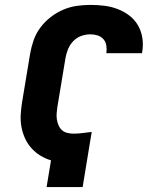

<svg xmlns="http://www.w3.org/2000/svg" viewBox="-20 -763 640 783"><path d="M170 0 188 -109Q165 -116 144.5 -128.5Q124 -141 108 -159Q92 -177 82 -199Q72 -221 67.5 -245.5Q63 -270 64.5 -295.5Q66 -321 70 -346L103 -545Q108 -573 117.5 -600Q127 -627 145 -651Q163 -675 187 -693.5Q211 -712 238 -723.5Q265 -735 293 -739Q321 -743 349 -743Q378 -743 406 -739.5Q434 -736 460 -726Q486 -716 507.5 -699.5Q529 -683 542.5 -660Q556 -637 560.5 -608.5Q565 -580 560 -552Q560 -550 559.5 -548.5Q559 -547 559 -546H413Q414 -546 414 -546.5Q414 -547 414 -548Q416 -563 413.5 -578Q411 -593 401.5 -603.5Q392 -614 378 -618.5Q364 -623 349 -623Q330 -623 311.5 -616.5Q293 -610 279 -595.5Q265 -581 257.5 -562.5Q250 -544 247 -526L214 -327Q212 -314 211 -301Q210 -288 212 -275.5Q214 -263 219 -251.5Q224 -240 233 -232Q242 -224 254.5 -221Q267 -218 280 -218Q299 -218 317.5 -220.5Q336 -223 354 -225L317 0Z"/></svg>

Font: Iosevka Curly Heavy Extended
Style: Italic
Weight: 900
Width: 7
Italic angle: -9°
Monospace: yes
Designer: Belleve Invis
Foundry: Belleve Invis
Version: Version 11.1.0; ttfautohint (v1.8.3)